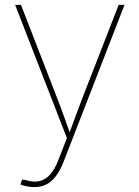

<svg xmlns="http://www.w3.org/2000/svg" viewBox="-20 -559 571 786"><path d="M63.5 196.3 70.3 176.3 83.5 177.7Q115.7 188 140.6 182.6Q165.5 177.2 185.1 155.5Q204.6 133.8 219.2 95.2L253.9 6.3L42 -539.1H65.9L211.4 -164.1Q226.6 -125.5 240.5 -86.7Q254.4 -47.9 268.1 -9.3H262.2Q276.4 -47.9 290.5 -86.7Q304.7 -125.5 319.8 -164.1L465.8 -539.1H489.7L240.2 103.5Q226.1 139.2 208.7 162.1Q191.4 185.1 169.7 196Q147.9 207 120.1 207Q106.4 207 92.5 204.3Q78.6 201.7 63.5 196.3Z"/></svg>

Font: Inter 18pt Thin
Style: Regular
Weight: 250
Designer: Rasmus Andersson
Foundry: rsms
Version: Version 4.001;git-66647c0bb